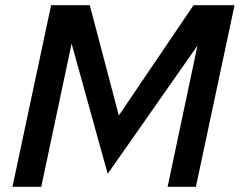

<svg xmlns="http://www.w3.org/2000/svg" viewBox="-20 -720 924 740"><path d="M395 -50 256 -552 139 0H28L177 -700H326L438 -275L726 -700H884L735 0H626L741 -544Z"/></svg>

Font: Red Hat Text Medium
Style: Italic
Weight: 500
Italic angle: -12°
Designer: Pentagram / MCKL
Foundry: Pentagram / MCKL
Version: Version 1.003; Red Hat Text Medium Italic